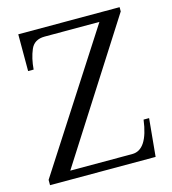

<svg xmlns="http://www.w3.org/2000/svg" viewBox="-105 -786 782 873"><g transform="rotate(-15 285.5 -350.0)"><path d="M23 -25 432 -659H174Q125 -659 108 -619Q91 -579 87 -527H61V-700H538V-680L129 -40H421Q493 -40 511 -178H537L520 0H23Z"/></g></svg>

Font: TavirajRegular
Style: Regular
Weight: 400
Designer: Katatrad Team
Foundry: CadsonDemak
Version: Version 1.000